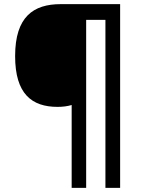

<svg xmlns="http://www.w3.org/2000/svg" viewBox="-20 -780 691 927"><path d="M560 127V-760H273C142 -760 53 -700 53 -509C53 -326 134 -264 258 -264C283 -264 306 -267 326 -273V127H396V-684H489V127Z"/></svg>

Font: Noto Sans Syriac SemiBold
Style: Regular
Weight: 600
Designer: Patrick Giasson and the Monotype Design Team
Foundry: Monotype Imaging Inc.
Version: Version 3.000